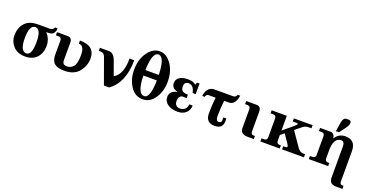

<svg xmlns="http://www.w3.org/2000/svg" viewBox="-32 -1665 5460 2828"><g transform="rotate(20 2697.5 -251.5)"><path d="M281.2 -40Q367.2 -40 367.2 -247.6Q367.2 -449.7 276.4 -449.7Q184.1 -449.7 184.1 -240.2Q184.1 -40 281.2 -40ZM450.2 -435.1Q526.4 -355 526.4 -243.2Q526.4 -133.8 461.7 -62Q397 9.8 279.3 9.8Q158.7 9.8 92.5 -62Q26.4 -133.8 26.4 -230Q26.4 -345.2 92.5 -422.6Q158.7 -500 298.8 -500H482.9Q535.2 -500 550.3 -543.5H589.4Q585 -437 493.2 -436Z M892.1 9.8Q787.1 9.8 738 -31.5Q689 -72.8 689 -171.4V-390.6Q689 -439.5 637.7 -439.5H600.6V-488.3H767.6Q836.9 -488.3 836.9 -405.8V-132.3Q836.9 -64 907.7 -64Q965.3 -64 1006.6 -108.6Q1047.9 -153.3 1048.8 -293Q1047.9 -439.5 960 -439.5V-488.3Q1197.3 -488.3 1197.3 -293Q1197.3 -175.8 1121.6 -83Q1045.9 9.8 892.1 9.8Z M1518.6 14.6 1374 -385.3Q1354.5 -439.5 1303.7 -439.5H1272.5V-488.3H1414.1Q1489.7 -488.3 1527.3 -384.3L1606.9 -164.1Q1737.3 -233.9 1737.3 -488.3H1810.5Q1810.5 -135.3 1600.1 14.6Z M2253.9 -323.2H1985.4V-409.2H2253.9ZM2122.6 9.8Q1999.5 9.8 1928 -100.8Q1856.4 -211.4 1856.4 -354.5Q1856.4 -522.5 1936 -632.3Q2015.6 -742.2 2122.6 -742.2Q2226.6 -742.2 2304.7 -632.3Q2382.8 -522.5 2382.8 -354.5Q2382.8 -211.4 2309.6 -100.8Q2236.3 9.8 2122.6 9.8ZM2127.4 -42.5Q2225.6 -42.5 2225.6 -354.5Q2225.6 -690.4 2117.7 -690.4Q2013.7 -690.4 2013.7 -354.5Q2013.7 -42.5 2127.4 -42.5Z M2666 6.3Q2568.4 4.9 2510 -37.1Q2451.7 -79.1 2451.7 -147.5Q2451.7 -246.6 2572.3 -267.1Q2472.2 -293.9 2472.2 -371.6Q2472.2 -430.2 2519.5 -463.1Q2566.9 -496.1 2649.9 -496.1Q2740.2 -496.1 2778.3 -457.5L2793 -496.1H2832V-329.1H2783.7Q2760.7 -444.8 2679.2 -444.8Q2651.4 -444.8 2633.1 -429.2Q2614.7 -413.6 2614.7 -372.6Q2614.7 -322.8 2640.1 -302.7Q2665.5 -282.7 2726.6 -282.7V-228.5Q2691.9 -230 2668 -230Q2641.1 -230 2621.1 -207Q2601.1 -184.1 2601.1 -136.7Q2601.1 -96.2 2623.8 -73.2Q2646.5 -50.3 2679.7 -50.3Q2731.9 -50.3 2761 -77.1Q2790 -104 2794.9 -155.3H2848.1Q2845.7 -89.4 2805.2 -45.9Q2755.4 6.3 2666 6.3Z M3250.5 15.1Q3111.3 15.1 3111.3 -130.4Q3111.3 -255.4 3126 -380.4H3019.5Q2978 -380.4 2970.7 -336.9H2930.7Q2951.7 -488.3 3068.4 -488.3H3359.9Q3402.3 -488.3 3417.5 -531.7H3456.5Q3432.1 -380.4 3333.5 -380.4H3259.3Q3244.6 -256.8 3244.6 -132.8Q3244.6 -60.1 3291 -60.1Q3332.5 -60.1 3332.5 -103.5V-146.5H3379.4V-101.1Q3379.4 15.1 3250.5 15.1Z M3862.8 0H3766.1Q3649.9 0 3649.9 -97.7V-390.6Q3649.9 -439.5 3601.1 -439.5H3565.9V-488.3H3729Q3799.3 -488.3 3799.3 -405.3V-97.7Q3799.3 -48.8 3838.4 -48.8H3862.8Z M4648.4 0H4305.7V-48.8H4335Q4368.2 -48.8 4368.2 -64.5Q4368.2 -79.6 4350.1 -106L4261.7 -234.9L4202.6 -187V-97.7Q4202.6 -48.8 4251.5 -48.8H4269V0H3965.8V-48.8H4004.9Q4053.7 -48.8 4053.7 -97.7V-391.6Q4053.7 -440.4 4004.9 -440.4H3964.8V-488.3H4202.6V-256.8L4355 -384.3Q4395 -417.5 4395 -430.2Q4395 -439.5 4369.1 -439.5H4312.5V-488.3H4606.4V-439.5H4572.8Q4511.2 -439.5 4479.5 -414.1L4374 -328.1L4528.8 -104Q4567.9 -48.8 4619.6 -48.8H4648.4Z M5340.3 244.1H5249Q5132.8 244.1 5132.8 146.5V-345.7Q5132.8 -424.3 5079.6 -424.3Q5016.6 -424.3 4986.3 -363.3Q4961.4 -313 4961.4 -226.1V-97.7Q4961.4 -48.8 5010.3 -48.8H5027.8V0H4724.6V-48.8H4763.7Q4812.5 -48.8 4812.5 -97.7V-390.6Q4812.5 -439.5 4763.7 -439.5H4723.6V-488.3H4885.7Q4949.7 -488.3 4959.5 -408.2Q5014.6 -500 5118.2 -500Q5281.7 -500 5281.7 -326.7V146.5Q5281.7 195.3 5315.9 195.3H5340.3ZM4959 -522.9 4981.4 -664.1Q4994.1 -746.6 5047.9 -746.6H5075.7Q5098.1 -746.6 5108.6 -736.6Q5119.1 -726.6 5119.1 -707.5Q5119.1 -671.9 5070.8 -607.9L5006.8 -522.9Z"/></g></svg>

Font: Munson
Style: Bold
Weight: 700
Designer: Paul James MIller
Foundry: High-Logic / Made with FontCreator
Version: Version 2.10;May 5, 2019;FontCreator 11.5.0.2430 64-bit